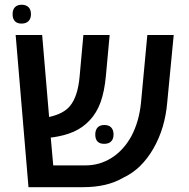

<svg xmlns="http://www.w3.org/2000/svg" viewBox="-20 -776 785 796"><path d="M44.9 -630.9H154.8L183.6 -291Q243.2 -304.2 269.5 -335.9Q302.7 -375 310.1 -459L325.7 -630.9H434.6L418.9 -460.4Q413.1 -397.5 397.2 -352.8Q381.3 -308.1 351.1 -276.4Q323.7 -247.1 286.1 -230.2Q248.5 -213.4 195.3 -206.1H190.4L200.7 -90.3H334.5Q393.6 -90.3 443.1 -121.8Q492.7 -153.3 524.9 -211.9Q557.6 -273.9 564.9 -354L590.8 -630.9H700.2L673.3 -351.6Q664.1 -243.2 615.7 -159.7Q591.8 -118.2 561 -87.9Q530.3 -57.6 489.7 -38.6Q423.8 0 324.2 0H98.1ZM375 -218.3Q375 -237.3 384.8 -247.6Q394.5 -257.8 412.6 -257.8Q431.2 -257.8 440.9 -247.6Q450.7 -237.3 450.7 -218.3Q450.7 -199.7 440.7 -189.7Q430.7 -179.7 412.1 -179.7Q375 -179.7 375 -218.3ZM32.2 -717.3Q32.2 -736.3 42 -746.3Q51.8 -756.3 69.8 -756.3Q88.4 -756.3 98.4 -746.1Q108.4 -735.8 108.4 -717.3Q108.4 -698.7 98.1 -688.5Q87.9 -678.2 69.3 -678.2Q51.3 -678.2 41.7 -688.2Q32.2 -698.2 32.2 -717.3Z"/></svg>

Font: Viking Open Sans Light
Style: Bold
Weight: 600
Foundry: Ascender Corporation
Version: Version 2.001